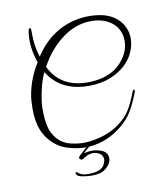

<svg xmlns="http://www.w3.org/2000/svg" viewBox="-153 -919 1157 1337"><g transform="rotate(-15 425.5 -250.5)"><path d="M438 285C473 262 490 237 490 210C490 184 477 165 452 152C401 127 359 132 332 136C332 132 342 124 361 111C369 106 374 102 375 101H384C466 101 544 76 619 25C658 -2 688 -31 709 -61C731 -91 755 -132 780 -183C789 -203 776 -210 768 -193C743 -141 719 -100 696 -70C674 -41 643 -14 604 9C539 48 460 67 367 67C338 67 304 61 265 49C226 38 195 17 172 -12C149 -42 135 -75 130 -112C125 -153 125 -187 130 -244C133 -273 142 -314 159 -367C176 -420 193 -458 209 -481C255 -385 338 -328 457 -311C481 -308 505 -306 528 -306C583 -306 633 -316 679 -336C750 -367 801 -414 830 -478C858 -542 858 -602 829 -658C793 -725 724 -765 621 -776C602 -778 584 -779 567 -779C506 -779 448 -767 393 -743C321 -712 258 -662 205 -593C174 -731 210 -801 190 -803C187 -803 180 -799 177 -788C160 -723 158 -648 181 -559C153 -524 129 -483 108 -437C88 -391 75 -348 69 -309C57 -230 59 -188 64 -148C76 -55 136 31 223 67C267 86 311 97 355 100C317 129 296 145 292 149C289 153 287 157 287 160C287 164 289 167 293 170C301 177 300 179 332 163C364 147 399 146 430 166C461 186 458 221 439 249C424 273 393 285 348 285C303 285 273 277 257 260C242 245 236 247 236 256C236 271 251 283 282 290C313 298 343 302 370 302C398 302 421 296 438 285ZM229 -513C280 -590 341 -650 413 -692C470 -725 527 -741 584 -741C641 -741 688 -729 727 -704C779 -671 805 -624 805 -564C805 -504 779 -450 728 -403C677 -356 610 -332 525 -332C375 -332 276 -392 229 -513Z"/></g></svg>

Font: VL Great Vibes
Style: Regular
Weight: 400
Designer: Robert E. Leuschke
Foundry: Robert E. Leuschke
Version: Version 1.001